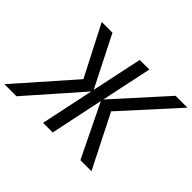

<svg xmlns="http://www.w3.org/2000/svg" viewBox="-195 -964 1215 1215"><g transform="rotate(45 412.0 -357.0)"><path d="M-50 0 281 -376 107 -714H203L375 -374L447 -714H533L461 -374L768 -714H874L549 -356L729 0H630L457 -356L382 0H296L371 -356L58 0Z"/></g></svg>

Font: Noto IKEA Latin
Style: Italic
Weight: 400
Italic angle: -12°
Designer: Monotype Design Team
Foundry: Monotype Imaging Inc.
Version: Version 1.0